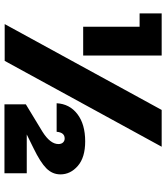

<svg xmlns="http://www.w3.org/2000/svg" viewBox="38 -782 745 861"><g transform="rotate(90 410.5 -351.5)"><path d="M100 -605H40V-704H229V-352H100ZM638 -704 253 0H88L473 -704ZM583 -99H757V1H448V-95L570 -169Q626 -204 626 -241Q626 -254 619 -261.5Q612 -269 601 -269Q574 -269 571 -233H443Q446 -291 491.5 -326Q537 -361 614 -361Q686 -361 724 -328Q762 -295 762 -250Q762 -214 735 -187Q708 -160 644 -129Z"/></g></svg>

Font: Poppins A&M
Style: Bold-A&M
Weight: 700
Designer: Ninad Kale (Devanagari), Jonny Pinhorn (Latin)
Foundry: Indian Type Foundry
Version: 4.004